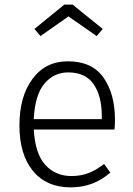

<svg xmlns="http://www.w3.org/2000/svg" viewBox="-20 -799 575 830"><path d="M286 11Q181 11 122.5 -60Q64 -131 64 -257Q64 -382 120.5 -458Q177 -534 273 -534Q378 -534 427.5 -463.5Q477 -393 477 -281Q477 -259 475 -239H126Q132 -134 176 -86Q220 -38 289 -38Q328 -38 360.5 -50Q393 -62 430 -90L457 -53Q384 11 286 11ZM420 -284V-299Q420 -383 385 -434.5Q350 -486 275 -486Q213 -486 172 -437.5Q131 -389 126 -284ZM398 -643 276 -728 155 -643 129 -674 258 -779H294L424 -674Z"/></svg>

Font: Trujillo Light
Style: Regular
Weight: 300
Designer: Fira Sans original fonts by bBox Type GmbH, Carrois Corporate GbR, & Edenspiekermann AG / Changes by Cristiano Sobral
Foundry: Fira Sans original fonts by bBox Type GmbH, Carrois Corporate GbR, & Edenspiekermann AG / Changes by Cristiano Sobral
Version: Version 4.301;July 28, 2020;FontCreator 13.0.0.2655 64-bit